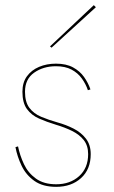

<svg xmlns="http://www.w3.org/2000/svg" viewBox="-20 -715 443 745"><path d="M50 -147 40 -144Q47 -107 64 -71.5Q81 -36 113.5 -13Q146 10 198 10Q257 10 294.5 -24Q332 -58 332 -117Q332 -153 313.5 -177Q295 -201 265.5 -216Q236 -231 203 -240Q168 -250 139.5 -262Q111 -274 94 -296.5Q77 -319 77 -359Q77 -408 112.5 -433Q148 -458 197 -458Q233 -458 257.5 -445Q282 -432 297.5 -410.5Q313 -389 321 -365L331 -368Q322 -394 306 -416.5Q290 -439 263.5 -453.5Q237 -468 197 -468Q161 -468 131.5 -455.5Q102 -443 84.5 -419Q67 -395 67 -359Q67 -316 84.5 -292Q102 -268 131.5 -255Q161 -242 197 -231Q231 -221 259.5 -207Q288 -193 305 -171.5Q322 -150 322 -117Q322 -63 287 -31.5Q252 0 198 0Q150 0 119.5 -22Q89 -44 73 -78Q57 -112 50 -147ZM352 -687 344 -695 174 -535 180 -530Z"/></svg>

Font: Jost Thin
Style: Regular
Weight: 250
Version: Version 3.710